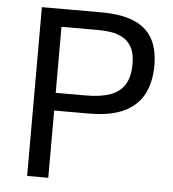

<svg xmlns="http://www.w3.org/2000/svg" viewBox="-52 -761 730 808"><g transform="rotate(5 313.5 -356.5)"><path d="M92.4 0Q92.4 -59.5 92.4 -114.6Q92.4 -169.7 92.4 -235.6V-475Q92.4 -541.7 92.4 -597.5Q92.4 -653.4 92.4 -713Q133.2 -713 197.4 -713Q261.7 -713 344.7 -713Q425.9 -713 479.2 -691.5Q532.6 -670 559 -624.9Q585.4 -579.7 585.4 -508.9Q585.4 -443.7 561.3 -392.9Q537.1 -342.2 480.4 -313.1Q423.6 -284.1 325.6 -284.1Q300.7 -284.1 272 -284.1Q243.4 -284.1 216.3 -284.1Q189.3 -284.1 169.6 -284.1V-358.9H308.4Q372.5 -358.9 413.3 -374Q454.1 -389.1 473.7 -421.9Q493.2 -454.8 493.2 -508.3Q493.2 -552.4 478.8 -578.3Q464.3 -604.3 441.2 -617Q418.1 -629.8 391 -633.8Q363.9 -637.8 338.5 -637.8H137.7L181.7 -699.8Q181.7 -640.2 181.7 -584.4Q181.7 -528.5 181.7 -461.8V-235.6Q181.7 -169.7 181.7 -114.6Q181.7 -59.5 181.7 0Z"/></g></svg>

Font: Commissioner Thin
Style: Regular
Weight: 100
Designer: Kostas Bartsokas
Foundry: Kostas Bartsokas
Version: Version 1.001;gftools[0.9.23]